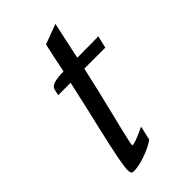

<svg xmlns="http://www.w3.org/2000/svg" viewBox="-172 -572 634 634"><g transform="rotate(-45 145.0 -254.5)"><path d="M290 -389 280 -346H182Q161 -252 144 -184Q112 -56 115 -55Q122 -51 179 -78L168 -29Q150 -15 111 -1Q76 11 53 9Q46 8 46 -10Q46 -37 78 -174Q86 -206 117 -345H59L64 -367Q68 -388 127 -388Q130 -405 137.5 -439.5Q145 -474 149 -492L219 -518L191 -388Q288 -388 290 -389Z"/></g></svg>

Font: GFS Neohellenic Rg
Style: Italic
Weight: 400
Italic angle: -12°
Designer: Takis Katsoulidis and George D. Matthiopoulos
Foundry: Takis Katsoulidis and George D. Matthiopoulos
Version: Version 1.0